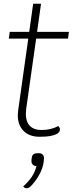

<svg xmlns="http://www.w3.org/2000/svg" viewBox="-20 -720 414 1025"><path d="M120 -140Q118 -120 118 -113Q118 -70 139.5 -48Q161 -26 202 -26Q252 -26 291 -47Q300 -39 300 -29Q300 -22 295.5 -15.5Q291 -9 285 -6Q268 3 247 6.5Q226 10 190 10Q137 10 106 -21Q75 -52 75 -105Q75 -113 77 -131L131 -514H27L32 -550H136L157 -700H199L178 -550H348L343 -514H173ZM215 126 213 146Q205 198 166 249Q149 271 140 278Q131 285 121 285Q112 285 104 275Q133 249 150 223.5Q167 198 175 166H173Q162 166 155 159Q148 152 148 141Q148 130 150 120Q152 108 159.5 103Q167 98 181 98H189Q201 98 208 105.5Q215 113 215 126Z"/></svg>

Font: Krub ExtraLight
Style: Italic
Weight: 275
Italic angle: -8°
Designer: Ekaluck Peanpanawate
Foundry: Cadson Demak Co.,Ltd.
Version: Version 1.000; ttfautohint (v1.6)